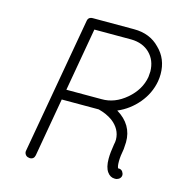

<svg xmlns="http://www.w3.org/2000/svg" viewBox="-104 -793 834 887"><g transform="rotate(15 312.5 -350.0)"><path d="M480 -186Q479 -236 434 -270Q406 -290 367 -300H365H190L141 -20Q137 0 117 0Q114 0 112 -1Q102 -2 96 -10.5Q90 -19 92 -29L207 -680Q210 -700 232 -700H233H429Q505 -700 552 -651Q601 -604 601 -531Q601 -514 598 -496Q587 -436 547 -388.5Q507 -341 451 -317Q529 -270 528 -186Q528 -175 526 -153Q519 -117 519 -92Q519 -68 524 -60Q543 -62 550 -42Q553 -32 548 -23.5Q543 -15 533 -12Q531 -10 522 -10H521Q499 -10 485 -30Q470 -51 470 -92Q470 -121 477 -162Q480 -174 480 -186ZM252 -651 199 -349H367Q430 -348 484.5 -394.5Q539 -441 550 -504Q552 -522 552 -531Q551 -584 517.5 -617Q484 -650 429 -651Z"/></g></svg>

Font: Quicksand
Style: Italic
Weight: 400
Italic angle: -12°
Designer: Andrew Paglinawan
Foundry: Andrew Paglinawan
Version: 1.002